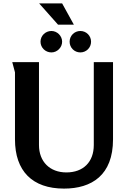

<svg xmlns="http://www.w3.org/2000/svg" viewBox="-20 -1097 747 1128"><path d="M345 -1077H210L321 -952H414ZM389 -852C389 -817 417 -789 452 -789C487 -789 515 -817 515 -852C515 -887 487 -915 452 -915C417 -915 389 -887 389 -852ZM218 -852C218 -817 247 -789 282 -789C316 -789 345 -818 345 -852C345 -886 316 -915 282 -915C247 -915 218 -887 218 -852ZM209 -732H52L68 -672V-278C68 -92 170 11 356 11C519 11 644 -68 644 -278V-732H531V-245C531 -145 469 -84 370 -84C273 -84 209 -147 209 -245Z"/></svg>

Font: Rosario
Style: Bold
Weight: 700
Designer: Hector Gatti
Foundry: Omnibus Type
Version: Version 1.100